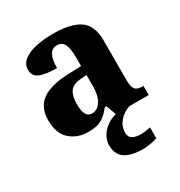

<svg xmlns="http://www.w3.org/2000/svg" viewBox="-184 -678 981 1046"><g transform="rotate(-30 307.0 -155.0)"><path d="M200 10Q135 10 89 -30Q43 -70 43 -154Q43 -236 98 -275Q153 -314 265 -318L346 -321V-375Q346 -430 333 -457.5Q320 -485 287 -485Q227 -485 227 -377Q155 -377 120 -392.5Q85 -408 85 -446Q85 -483 114.5 -506Q144 -529 193 -539.5Q242 -550 301 -550Q411 -550 466.5 -512.5Q522 -475 522 -381V-128Q522 -87 535 -72Q548 -57 582 -57H586V0H379L356 -62H346Q324 -35 304.5 -19.5Q285 -4 261 3Q237 10 200 10ZM269 -67Q304 -67 325.5 -101Q347 -135 347 -191V-264L310 -261Q260 -258 241 -230.5Q222 -203 222 -151Q222 -67 269 -67ZM416 240Q339 240 300.5 213.5Q262 187 262 130Q262 99 278.5 72Q295 45 322 26Q349 7 380 0H465Q444 6 422.5 21.5Q401 37 386.5 60Q372 83 372 115Q372 141 391.5 152.5Q411 164 441 164Q455 164 470.5 162Q486 160 504 156V224Q488 231 459.5 235.5Q431 240 416 240Z"/></g></svg>

Font: Noto Serif Sinhala ExtraBold
Style: Regular
Weight: 800
Designer: Jelle Bosma - Monotype Design Team
Foundry: Monotype Imaging Inc.
Version: Version 2.007; ttfautohint (v1.8.4.7-5d5b)